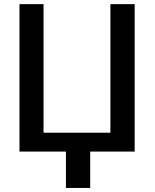

<svg xmlns="http://www.w3.org/2000/svg" viewBox="-20 -731 747 926"><path d="M415 175.5H298V0H74V-711H190V-91H512.5V-711H629.5V0H415Z"/></svg>

Font: Roberto Sans Medium
Style: Regular
Weight: 500
Designer: Google (font) & Cristiano Sobral (main changes)
Version: Version 1.000;October 12, 2021;FontCreator 14.0.0.2814 64-bi